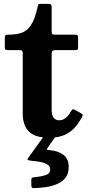

<svg xmlns="http://www.w3.org/2000/svg" viewBox="-20 -700 460 996"><path d="M142.5 261.5V233Q142.5 224.5 146.5 222.2Q150.5 220 158 219.5Q188.5 217 214.5 209Q240.5 201 240.5 179.5Q240.5 162 224.8 152.8Q209 143.5 185.8 139.5Q162.5 135.5 140 133.5Q125.5 132 123.5 128.8Q121.5 125.5 126.5 119L204.5 10.5Q208 5.5 217 5.5H254Q265.5 5.5 266.2 7.5Q267 9.5 263 15.5L228.5 64.5Q222 73 223.2 75.5Q224.5 78 238 79Q282.5 82.5 309.5 103.5Q336.5 124.5 336.5 166.5Q336.5 201 319.5 222.5Q302.5 244 275 255.2Q247.5 266.5 216 270.8Q184.5 275 155 276Q142.5 276.5 142.5 261.5ZM406.5 -95Q392 -67 371 -41.8Q350 -16.5 317 -1Q284 14.5 233.5 14.5Q162.5 14.5 130.2 -17.5Q98 -49.5 98 -111V-422Q98 -431.5 95.2 -435.8Q92.5 -440 83 -440H21Q11.5 -440 8.2 -443Q5 -446 5 -455.5V-504Q5 -514.5 8 -517.2Q11 -520 21.5 -520Q59 -520 88.2 -528.5Q117.5 -537 139 -567.2Q160.5 -597.5 175 -663.5Q177 -673.5 179 -676.8Q181 -680 194 -680H233Q248 -680 248 -664.5V-538Q248 -526.5 251.5 -523.2Q255 -520 266 -520H370.5Q379 -520 382 -517Q385 -514 385 -505V-452.5Q385 -444.5 381.5 -442.2Q378 -440 370 -440H266.5Q248 -440 248 -423.5V-130.5Q248 -76 288 -76Q322 -76 348.5 -123Q353 -130.5 356.2 -132.5Q359.5 -134.5 368.5 -130.5L397 -114.5Q405 -110 407.8 -106.2Q410.5 -102.5 406.5 -95Z"/></svg>

Font: Besley*
Style: Bold
Weight: 700
Designer: Owen Earl
Foundry: indestructible type*
Version: Version 2.000; ttfautohint (v1.8.3)